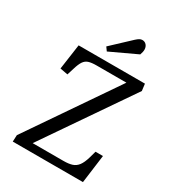

<svg xmlns="http://www.w3.org/2000/svg" viewBox="-217 -1042 1047 1161"><g transform="rotate(30 306.0 -462.0)"><path d="M581 -655 167 -52H382Q418 -52 441.5 -59.5Q465 -67 481 -88Q497 -109 509 -150L522 -197H574L548 0H58L60 -46L475 -652H267Q232 -652 212 -645.5Q192 -639 179.5 -620.5Q167 -602 156 -565L141 -517L87 -527L112 -703H575ZM389 -902Q401 -913 410.5 -918.5Q420 -924 430 -924Q448 -924 459 -911Q470 -898 470 -879Q470 -871 468 -862Q466 -853 462 -842L278 -756L260 -781Z"/></g></svg>

Font: Literata 18pt
Style: Italic
Weight: 400
Italic angle: -2°
Designer: Latin by Veronika Burian and Jose Scaglione. Greek by Irene Vlachou. Cyrillic by Vera Evstafieva
Foundry: TypeTogether
Version: Version 3.103;gftools[0.9.29]